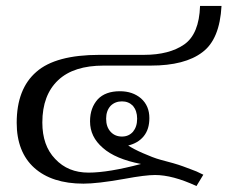

<svg xmlns="http://www.w3.org/2000/svg" viewBox="-20 -606 763 644"><path d="M500 -19C539 -19 585 -7 639 18C639 18 662 -20 662 -20C658 -22 650 -26 639 -31C627 -36 612 -41 594 -48C575 -55 550 -62 519 -70C500 -75 481 -83 460 -92C439 -101 422 -110 410 -118C431 -123 449 -133 462 -149C475 -165 481 -185 481 -210C481 -237 472 -259 453 -276C434 -292 411 -300 382 -300C350 -300 325 -291 308 -273C291 -254 282 -230 282 -199C282 -164 296 -135 325 -110C353 -85 396 -67 453 -56C381 -37 322 -27 277 -27C231 -27 194 -42 165 -73C136 -103 122 -144 122 -195C122 -257 140 -304 175 -337C210 -370 261 -386 328 -386C328 -386 486 -386 486 -386C562 -386 620 -401 659 -431C698 -460 719 -512 723 -586C723 -586 651 -586 651 -586C649 -523 631 -480 598 -457C565 -434 520 -422 463 -422C463 -422 314 -422 314 -422C216 -422 145 -403 102 -365C58 -327 36 -270 36 -194C36 -129 56 -78 95 -43C134 -8 189 10 260 10C290 10 336 5 397 -6C445 -15 479 -19 500 -19ZM426 -164C416 -153 404 -148 389 -148C374 -148 361 -153 351 -164C341 -175 336 -189 336 -208C336 -226 341 -240 351 -251C361 -261 374 -266 389 -266C404 -266 416 -261 426 -251C435 -240 440 -226 440 -208C440 -189 435 -175 426 -164Z"/></svg>

Font: BUSH 25 TRIRONG
Style: Regular
Weight: 400
Designer: Katatrad Team
Foundry: CadsonDemak